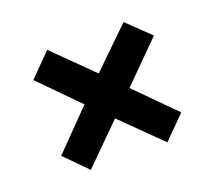

<svg xmlns="http://www.w3.org/2000/svg" viewBox="-84 -686 746 666"><g transform="rotate(-20 289.0 -353.0)"><path d="M429 -575 512 -495 370 -353 510 -212 429 -131 287 -271 147 -132 67 -213 204 -353 66 -493 147 -575 287 -437Z"/></g></svg>

Font: Noto Sans Hebrew ExtraBold
Style: Regular
Weight: 800
Designer: Monotype Design Team
Foundry: Monotype Imaging Inc.
Version: Version 2.003